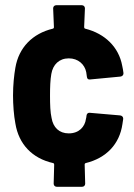

<svg xmlns="http://www.w3.org/2000/svg" viewBox="-20 -715 514 737"><path d="M310 -259C306 -228 283 -203 244 -203C207 -203 184 -226 178 -262C173 -284 172 -313 172 -348C172 -380 173 -409 177 -431C183 -467 207 -491 244 -491C280 -491 305 -468 311 -438L313 -424C313 -421 314 -420 314 -418C315 -413 318 -410 323 -410C324 -410 325 -410 326 -410L442 -421C449 -422 454 -426 454 -434C453 -444 451 -454 449 -463C436 -534 383 -586 307 -605C304 -606 303 -608 303 -611L306 -683C306 -690 301 -695 294 -695H196C189 -695 184 -690 184 -683L187 -611C187 -608 186 -606 183 -605C104 -586 52 -532 39 -455C34 -427 30 -388 30 -349C30 -313 33 -272 39 -241C52 -161 104 -107 184 -89C187 -88 188 -86 188 -83L186 -10C186 -3 191 2 198 2H295C302 2 307 -3 307 -10L305 -83C305 -86 306 -88 309 -89C387 -108 439 -161 450 -239L453 -259C453 -267 448 -271 441 -272L325 -282C318 -283 313 -279 312 -271C312 -267 311 -263 310 -259Z"/></svg>

Font: Barlow Semi Condensed
Style: Bold
Weight: 700
Width: 4
Designer: Jeremy Tribby
Foundry: Tribby Type
Version: Version 1.422;hotconv 1.0.109;makeotfexe 2.5.65596